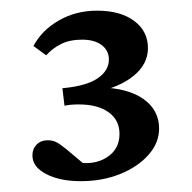

<svg xmlns="http://www.w3.org/2000/svg" viewBox="-20 -484 353 353"><path d="M163.6 -323.2Q214.8 -322.3 243.7 -302Q272.5 -281.7 272.5 -247.6Q272.5 -221.2 252.9 -199.2Q233.4 -177.2 200.9 -164.1Q168.5 -150.9 128.4 -150.9Q89.8 -150.9 64.7 -164.1Q39.6 -177.2 39.6 -198.2Q39.6 -210.4 47.4 -218.3Q55.2 -226.1 67.4 -226.1Q76.2 -226.1 83 -222.9Q89.8 -219.7 101.6 -210L140.1 -177.7L119.6 -186Q152.8 -179.7 176.3 -194.6Q199.7 -209.5 199.7 -237.8Q199.7 -263.2 179.7 -277.6Q159.7 -292 125 -292Q108.9 -292 98.6 -289.6L94.7 -321.8Q138.2 -325.7 159.2 -339.8Q180.2 -354 180.2 -374.5Q180.2 -391.1 167 -401.1Q153.8 -411.1 130.9 -411.1Q108.4 -411.1 92.3 -403.1Q76.2 -395 64.9 -382.3L41.5 -399.4Q57.1 -428.7 88.4 -446.5Q119.6 -464.4 158.7 -464.4Q201.2 -464.4 226.6 -445.6Q252 -426.8 252 -395.5Q252 -366.2 225.8 -344.7Q199.7 -323.2 152.3 -313.5Z"/></svg>

Font: Lateef
Style: Regular
Weight: 400
Designer: SIL International
Foundry: SIL International
Version: Version 4.200